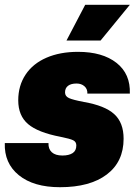

<svg xmlns="http://www.w3.org/2000/svg" viewBox="-20 -770 578 800"><path d="M0 -174H182Q181 -149 196 -135.5Q211 -122 240 -122Q267 -122 282.5 -132Q298 -142 298 -164Q298 -179 285 -185.5Q272 -192 232 -200Q138 -218 97 -253Q56 -288 56 -352Q56 -413 86.5 -459Q117 -505 173.5 -529.5Q230 -554 305 -554Q407 -554 465.5 -508Q524 -462 521 -380H344Q345 -399 332 -410.5Q319 -422 299 -422Q276 -422 263.5 -412.5Q251 -403 251 -385Q251 -369 267 -361.5Q283 -354 330 -345Q417 -330 456 -294.5Q495 -259 495 -192Q495 -96 425 -43Q355 10 230 10Q120 10 58.5 -40Q-3 -90 0 -174ZM335 -750H521L399 -601H257Z"/></svg>

Font: Mona Sans Black
Style: Italic
Weight: 900
Italic angle: -11.7°
Designer: Deni Anggara
Foundry: GitHub
Version: Version 2.000